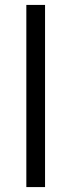

<svg xmlns="http://www.w3.org/2000/svg" viewBox="-20 -760 290 780"><path d="M163 -740V0H87V-740Z"/></svg>

Font: Pathway Extreme 8pt Thin Light
Style: Regular
Weight: 300
Version: Version 1.001;gftools[0.9.26]